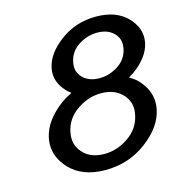

<svg xmlns="http://www.w3.org/2000/svg" viewBox="-97 -716 758 806"><g transform="rotate(-15 282.0 -312.5)"><path d="M277.8 -62.5Q333 -62.5 382.6 -96.7Q432.1 -130.9 443.4 -187.5Q446.3 -201.2 446.3 -213.4Q446.3 -252.4 414.6 -282.5Q382.8 -312.5 327.6 -312.5Q272.5 -312.5 222.9 -278.3Q173.3 -244.1 162.1 -187.5Q159.7 -173.8 159.7 -162.1Q159.7 -122.6 191.2 -92.5Q222.7 -62.5 277.8 -62.5ZM340.3 -375Q382.8 -375 421.1 -399.9Q459.5 -424.8 468.3 -468.8Q470.2 -479 470.2 -488.3Q470.2 -518.6 445.1 -540.5Q419.9 -562.5 377.4 -562.5Q335 -562.5 296.6 -537.6Q258.3 -512.7 249.5 -468.8Q247.6 -458.5 247.6 -449.2Q247.6 -418.9 272.7 -397Q297.9 -375 340.3 -375ZM459.5 -346.2Q483.4 -331.5 494.1 -320.3Q540 -272.5 540 -216.3Q540 -202.1 537.1 -187.5Q522.9 -114.7 444.6 -55.4Q366.2 3.9 264.6 3.9Q163.6 3.9 108.9 -55.2Q65.4 -102.5 65.4 -158.2Q65.4 -172.4 68.4 -187.5Q83 -260.3 164.6 -320.3Q179.7 -331.5 209 -346.2Q196.3 -356.4 194.3 -358.4Q153.3 -398.9 153.3 -445.8Q153.3 -457 155.8 -468.8Q168 -528.8 235.4 -578.9Q302.7 -628.9 390.6 -628.9Q478.5 -628.9 526.4 -579.1Q564.5 -539.1 564.5 -492.7Q564.5 -481 562 -468.8Q549.8 -408.7 479.5 -358.4Q477.1 -356.4 459.5 -346.2Z"/></g></svg>

Font: Juliett
Style: Bold Italic
Weight: 700
Italic angle: -11.25°
Designer: GGBotNet
Foundry: GGBotNet
Version: 0.60